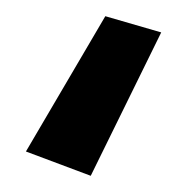

<svg xmlns="http://www.w3.org/2000/svg" viewBox="-20 -9 231 237"><path d="M92 208 12 178 110 11 179 31Z"/></svg>

Font: GFS Neohellenic Rg
Style: Bold Italic
Weight: 700
Italic angle: -12°
Designer: Designed by Takis Katsoulidis and George D. Matthiopoulos.
Foundry: Designed by Takis Katsoulidis and George D. Matthiopoulos.
Version: Version 1.0